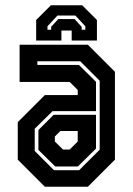

<svg xmlns="http://www.w3.org/2000/svg" viewBox="-20 -710 504 730"><path d="M150.5 0 47.5 -103V-245.5L150.5 -348.5H275.5V-368L245 -398.5H54.5V-540H314L417 -437V-103L314 0ZM185 -63H281L359 -141V-403L285 -477H122V-463H280L345 -399V-287.5H180L112 -220.5V-136ZM190 -77 126 -140V-215.5L184 -273.5H345V-145L276 -77ZM219.5 -141.5H245L275.5 -172V-212H209.5L188.5 -191V-172ZM292.5 -690 348.5 -634V-556H252.5V-594H213.5V-556H117.5V-634L173.5 -690ZM266.5 -651H198.5L160.5 -610V-597H174.5V-608L201.5 -637.5H263.5L290.5 -608V-597H304.5V-610Z"/></svg>

Font: Tourney Condensed Regular
Style: Bold
Weight: 700
Width: 3
Designer: Tyler Finck
Foundry: Etcetera Type Co
Version: Version 1.010; ttfautohint (v1.8.3)